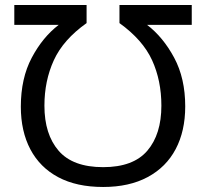

<svg xmlns="http://www.w3.org/2000/svg" viewBox="-20 -734 822 765"><path d="M391 -68Q511 -68 567 -133.5Q623 -199 623 -313Q623 -413 586 -494Q549 -575 456 -642V-714H744V-635H566Q630 -586 674 -504Q718 -422 718 -310Q718 -212 680 -140Q642 -68 568.5 -28.5Q495 11 391 11Q285 11 212 -28Q139 -67 101 -139Q63 -211 63 -309Q63 -422 106.5 -504Q150 -586 214 -635H37V-714H325V-642Q232 -576 194.5 -494Q157 -412 157 -313Q157 -199 213.5 -133.5Q270 -68 391 -68Z"/></svg>

Font: Noto IKEA Arabic
Style: Regular
Weight: 400
Designer: Monotype Design Team
Foundry: Monotype Imaging Inc.
Version: Version 1.200